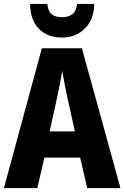

<svg xmlns="http://www.w3.org/2000/svg" viewBox="-20 -962 636 982"><path d="M426 0 390 -156H207L171 0H0L194 -715H399L596 0ZM326 -456Q319 -490 311 -530Q303 -570 298 -600Q294 -571 286 -531Q278 -491 271 -458L234 -290H363ZM462 -942Q461 -863 414.5 -816.5Q368 -770 297 -770Q223 -770 179 -814.5Q135 -859 134 -942H222Q226 -904 244.5 -889Q263 -874 297 -874Q328 -874 349 -888.5Q370 -903 374 -942Z"/></svg>

Font: Noto Sans Armenian Condensed ExtraBold
Style: Regular
Weight: 800
Width: 3
Designer: Monotype Design Team
Foundry: Monotype Imaging Inc.
Version: Version 2.008; ttfautohint (v1.8.4.7-5d5b)